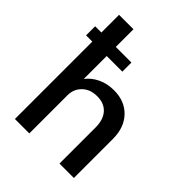

<svg xmlns="http://www.w3.org/2000/svg" viewBox="-220 -900 1019 1019"><g transform="rotate(45 289.5 -391.0)"><path d="M71.8 -580.9H25V-649.1H71.8V-781.8H180V-649.1H297.3V-580.9H180V-408.6Q204.1 -440.9 244.8 -460.5Q285.5 -480 336.4 -480Q417.3 -480 465.9 -429.1Q514.5 -378.2 514.5 -292.7V0H406.4V-270.5Q406.4 -329.5 377.3 -362Q348.2 -394.5 295.9 -394.5Q243.2 -394.5 211.6 -363.6Q180 -332.7 180 -287.3V0H71.8Z"/></g></svg>

Font: Spartan MB SemBd
Style: Regular
Weight: 600
Designer: Matt Bailey, Mirko Velimirovic
Foundry: Matt Bailey
Version: Version 1.005